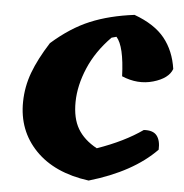

<svg xmlns="http://www.w3.org/2000/svg" viewBox="-54 -818 832 870"><g transform="rotate(5 362.5 -383.0)"><path d="M450 -660 428 -654Q360 -585 326 -505Q292 -425 291 -350.5Q290 -276 318 -228.5Q346 -181 405 -149Q528 -192 610 -250Q652 -253 669.5 -231Q687 -209 685 -167Q579 -58 381 0Q224 -21 138 -110Q52 -199 54 -330Q55 -399 79 -463.5Q103 -528 152 -605Q237 -680 323.5 -716Q410 -752 523 -766Q616 -732 661.5 -675.5Q707 -619 719 -537Q703 -493 633.5 -473Q564 -453 491 -484Q486 -620 450 -660Z"/></g></svg>

Font: Tillana ExtraBold
Style: Regular
Weight: 800
Designer: Lipi Raval (Devanagari, Latin), Jonny Pinhorn (Latin)
Foundry: Indian Type Foundry
Version: Version 2.003;PS 1.0;hotconv 1.0.79;makeotf.lib2.5.61930; tt